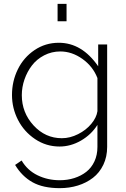

<svg xmlns="http://www.w3.org/2000/svg" viewBox="-20 -750 652 993"><path d="M277.8 -640.1V-730H324.2V-640.1ZM42 -258.8Q42 -330.1 72.3 -391.6Q102.5 -453.1 158.7 -491Q214.8 -528.8 284.2 -528.8Q403.8 -528.8 487.8 -407.2V-520H534.2V9.8Q534.2 61 514.4 102.3Q494.6 143.6 460.7 169.7Q426.8 195.8 382.8 209.5Q338.9 223.1 289.1 223.1Q202.6 223.1 147.9 192.4Q93.3 161.6 58.1 103L91.8 80.1Q121.6 130.9 174.1 156.5Q226.6 182.1 289.1 182.1Q329.1 182.1 364.3 170.9Q399.4 159.7 426.3 138.7Q453.1 117.7 468.5 84.5Q483.9 51.3 483.9 9.8V-104Q452.1 -53.7 398.9 -22.9Q345.7 7.8 288.1 7.8Q218.8 7.8 161.6 -30.5Q104.5 -68.8 73.2 -129.6Q42 -190.4 42 -258.8ZM483.9 -174.8V-346.2Q460.9 -406.2 406.5 -445.1Q352.1 -483.9 292 -483.9Q247.1 -483.9 208.5 -463.9Q169.9 -443.8 145.3 -411.6Q120.6 -379.4 106.7 -339.4Q92.8 -299.3 92.8 -257.8Q92.8 -167.5 153.6 -101.3Q214.4 -35.2 299.8 -35.2Q342.3 -35.2 383.8 -56.2Q425.3 -77.1 452.1 -109.4Q479 -141.6 483.9 -174.8Z"/></svg>

Font: Rawline Light
Style: Regular
Weight: 300
Designer: Matt McInerney, Pablo Impallari, Rodrigo Fuenzalida
Foundry: Matt McInerney, Pablo Impallari, Rodrigo Fuenzalida
Version: Version 4.020;PS 004.020;hotconv 1.0.88;makeotf.lib2.5.64775